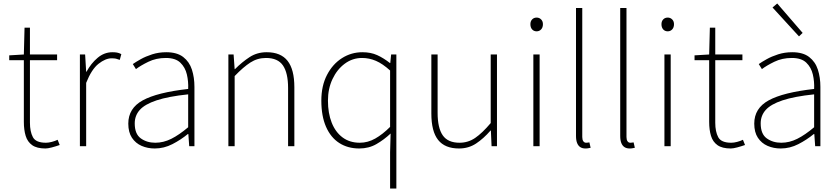

<svg xmlns="http://www.w3.org/2000/svg" viewBox="-20 -840 4823 1103"><path d="M241 13Q192 13 165 -6Q138 -25 127.5 -59.5Q117 -94 117 -140V-494H33V-522L117 -527L121 -681H152V-527H308V-494H152V-135Q152 -84 169 -52Q186 -20 244 -20Q259 -20 278 -25Q297 -30 311 -37L323 -7Q300 1 277.5 7Q255 13 241 13Z M439 0V-527H469L475 -428H477Q503 -476 541 -508Q579 -540 626 -540Q640 -540 652 -538Q664 -536 677 -529L668 -496Q655 -501 646 -503Q637 -505 621 -505Q586 -505 546 -473.5Q506 -442 475 -364V0Z M869 13Q828 13 793.5 -2Q759 -17 738 -48.5Q717 -80 717 -130Q717 -218 800 -263.5Q883 -309 1061 -329Q1063 -372 1053.5 -412.5Q1044 -453 1016 -480Q988 -507 933 -507Q877 -507 832 -485Q787 -463 761 -443L743 -472Q760 -484 788.5 -500Q817 -516 854.5 -528Q892 -540 935 -540Q997 -540 1032.5 -512.5Q1068 -485 1082.5 -440Q1097 -395 1097 -341V0H1067L1062 -70H1059Q1019 -37 970.5 -12Q922 13 869 13ZM872 -20Q919 -20 964 -42.5Q1009 -65 1061 -109V-298Q947 -286 879.5 -263.5Q812 -241 783 -208.5Q754 -176 754 -131Q754 -70 789 -45Q824 -20 872 -20Z M1292 0V-527H1322L1328 -443H1330Q1371 -484 1414 -512Q1457 -540 1512 -540Q1593 -540 1632 -490.5Q1671 -441 1671 -339V0H1635V-334Q1635 -421 1605.5 -464Q1576 -507 1508 -507Q1459 -507 1418.5 -481Q1378 -455 1328 -403V0Z M2221 243V35L2224 -73Q2187 -38 2143 -12.5Q2099 13 2044 13Q1978 13 1929 -18.5Q1880 -50 1853 -111.5Q1826 -173 1826 -262Q1826 -347 1858.5 -409.5Q1891 -472 1944.5 -506Q1998 -540 2062 -540Q2110 -540 2146.5 -523.5Q2183 -507 2220 -478H2222L2227 -527H2257V243ZM2047 -20Q2093 -20 2135.5 -44Q2178 -68 2221 -111V-435Q2178 -474 2139.5 -490.5Q2101 -507 2060 -507Q2005 -507 1960.5 -474Q1916 -441 1890 -385.5Q1864 -330 1864 -262Q1864 -190 1885.5 -135.5Q1907 -81 1948 -50.5Q1989 -20 2047 -20Z M2617 13Q2536 13 2497 -36Q2458 -85 2458 -188V-527H2494V-192Q2494 -105 2523.5 -62.5Q2553 -20 2620 -20Q2669 -20 2709.5 -47.5Q2750 -75 2799 -133V-527H2835V0H2804L2800 -90H2798Q2758 -44 2715 -15.5Q2672 13 2617 13Z M3044 0V-527H3080V0ZM3063 -660Q3047 -660 3037 -671Q3027 -682 3027 -701Q3027 -718 3037 -728.5Q3047 -739 3063 -739Q3078 -739 3088.5 -728.5Q3099 -718 3099 -701Q3099 -682 3088.5 -671Q3078 -660 3063 -660Z M3343 13Q3326 13 3314 5.5Q3302 -2 3295.5 -18Q3289 -34 3289 -59V-794H3325V-53Q3325 -37 3331 -28.5Q3337 -20 3347 -20Q3350 -20 3354 -20.5Q3358 -21 3366 -22L3373 9Q3366 10 3360 11.5Q3354 13 3343 13Z M3597 13Q3580 13 3568 5.5Q3556 -2 3549.5 -18Q3543 -34 3543 -59V-794H3579V-53Q3579 -37 3585 -28.5Q3591 -20 3601 -20Q3604 -20 3608 -20.5Q3612 -21 3620 -22L3627 9Q3620 10 3614 11.5Q3608 13 3597 13Z M3797 0V-527H3833V0ZM3816 -660Q3800 -660 3790 -671Q3780 -682 3780 -701Q3780 -718 3790 -728.5Q3800 -739 3816 -739Q3831 -739 3841.5 -728.5Q3852 -718 3852 -701Q3852 -682 3841.5 -671Q3831 -660 3816 -660Z M4178 13Q4129 13 4102 -6Q4075 -25 4064.5 -59.5Q4054 -94 4054 -140V-494H3970V-522L4054 -527L4058 -681H4089V-527H4245V-494H4089V-135Q4089 -84 4106 -52Q4123 -20 4181 -20Q4196 -20 4215 -25Q4234 -30 4248 -37L4260 -7Q4237 1 4214.5 7Q4192 13 4178 13Z M4465 13Q4424 13 4389.5 -2Q4355 -17 4334 -48.5Q4313 -80 4313 -130Q4313 -218 4396 -263.5Q4479 -309 4657 -329Q4659 -372 4649.5 -412.5Q4640 -453 4612 -480Q4584 -507 4529 -507Q4473 -507 4428 -485Q4383 -463 4357 -443L4339 -472Q4356 -484 4384.5 -500Q4413 -516 4450.5 -528Q4488 -540 4531 -540Q4593 -540 4628.5 -512.5Q4664 -485 4678.5 -440Q4693 -395 4693 -341V0H4663L4658 -70H4655Q4615 -37 4566.5 -12Q4518 13 4465 13ZM4468 -20Q4515 -20 4560 -42.5Q4605 -65 4657 -109V-298Q4543 -286 4475.5 -263.5Q4408 -241 4379 -208.5Q4350 -176 4350 -131Q4350 -70 4385 -45Q4420 -20 4468 -20ZM4570 -631 4418 -797 4445 -820 4591 -651Z"/></svg>

Font: Noto Sans HK Thin
Style: Regular
Weight: 100
Designer: Ryoko NISHIZUKA 西塚涼子 (kana, bopomofo & ideographs); Paul D. Hunt (Latin, Greek & Cyrillic); Sandoll Communications 산돌커뮤니
Foundry: Adobe
Version: Version 2.004-H2;hotconv 1.0.118;makeotfexe 2.5.65603